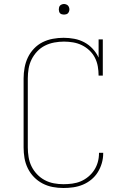

<svg xmlns="http://www.w3.org/2000/svg" viewBox="-20 -932 640 960"><path d="M297 8Q270 8 243.5 3Q217 -2 193 -14.5Q169 -27 150 -46.5Q131 -66 119 -90.5Q107 -115 102.5 -141.5Q98 -168 98 -195V-540Q98 -567 103 -594Q108 -621 119.5 -645Q131 -669 150 -689Q169 -709 193 -721Q217 -733 244 -738Q271 -743 298 -743Q325 -743 351.5 -738Q378 -733 401.5 -720.5Q425 -708 443.5 -688Q462 -668 473 -644V-735H494V-554H473Q473 -577 469 -600Q465 -623 454.5 -643.5Q444 -664 427 -680Q410 -696 389.5 -706Q369 -716 346 -720Q323 -724 300 -724Q276 -724 251.5 -719.5Q227 -715 205 -704Q183 -693 166 -675Q149 -657 138 -635Q127 -613 123 -588.5Q119 -564 119 -540V-195Q119 -171 123 -146.5Q127 -122 137.5 -100.5Q148 -79 165 -61Q182 -43 203.5 -31.5Q225 -20 249 -15.5Q273 -11 297 -11Q319 -11 341.5 -14Q364 -17 384 -25.5Q404 -34 421.5 -48.5Q439 -63 451 -81.5Q463 -100 469 -121.5Q475 -143 475 -166Q475 -166 475 -166.5Q475 -167 475 -168H496Q496 -167 496 -166.5Q496 -166 496 -165Q496 -140 489 -116Q482 -92 469 -71Q456 -50 436.5 -34Q417 -18 394 -8.5Q371 1 346.5 4.5Q322 8 297 8ZM300 -859Q295 -859 289.5 -860.5Q284 -862 280.5 -865.5Q277 -869 275.5 -874.5Q274 -880 274 -885Q274 -890 275.5 -895.5Q277 -901 280.5 -904.5Q284 -908 289.5 -910Q295 -912 300 -912Q305 -912 310.5 -910Q316 -908 319.5 -904.5Q323 -901 325 -895.5Q327 -890 327 -885Q327 -880 325 -874.5Q323 -869 319.5 -865.5Q316 -862 310.5 -860.5Q305 -859 300 -859Z"/></svg>

Font: Iosevka Slab Thin Extended
Style: Regular
Weight: 100
Width: 7
Monospace: yes
Designer: Belleve Invis
Foundry: Belleve Invis
Version: Version 11.1.1; ttfautohint (v1.8.3)